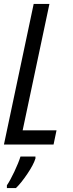

<svg xmlns="http://www.w3.org/2000/svg" viewBox="-20 -734 372 975"><path d="M252 0 267 -72H95L231 -714H151L0 0ZM61 221Q87 196 118.5 149.5Q150 103 160 71V61H84Q74 93 53 137.5Q32 182 15 207V221Z"/></svg>

Font: Noto Sans Display Condensed
Style: Italic
Weight: 400
Width: 3
Designer: Monotype Design team
Foundry: Monotype Imaging Inc.
Version: 1.000